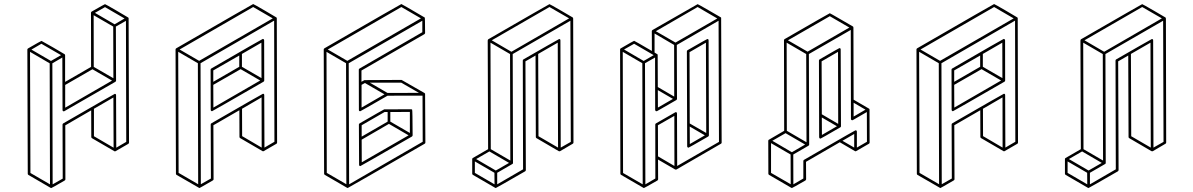

<svg xmlns="http://www.w3.org/2000/svg" viewBox="-20 -854 5899 949"><path d="M233.9 75.2H231.9L231 74.7H230.5L120.6 10.7Q117.2 8.8 117.2 4.9L115.2 -609.4Q115.7 -612.8 118.7 -614.7Q183.1 -651.9 185.1 -651.9Q186.5 -651.9 242.7 -619.4Q298.8 -586.9 298.8 -586.4L299.8 -585.9V-585.4L300.8 -584.5L301.3 -582L301.8 -581.5V-449.2L430.2 -523.4L429.7 -791Q429.7 -794.4 432.6 -796.4Q497.1 -833.5 499 -833.5Q501 -833.5 557.1 -800.8L613.3 -767.6L614.3 -767.1V-766.6L615.7 -764.6L617.7 -148.9Q617.2 -145 614.3 -143.1L549.8 -106Q546.4 -106 545.7 -106.2Q544.9 -106.4 544.9 -106.9L434.6 -170.9Q431.2 -172.9 431.2 -176.8L430.7 -308.6L302.7 -234.4L303.2 32.7Q303.2 36.1 299.8 38.1Q236.3 75.2 233.9 75.2ZM546.4 -733.9 595.7 -762.7 499 -818.8 449.2 -790.5ZM540.5 -467.3 539.6 -722.7 442.9 -778.8 443.4 -523.4ZM302.2 -321.8 533.7 -455.6 437 -511.7 302.2 -434.1ZM227.1 57.1 225.6 -541 128.4 -597.7 130.4 1ZM231.9 -552.7 281.7 -581.5 184.6 -637.7 135.3 -608.9ZM541.5 -124 540.5 -372.1 444.3 -316.4V-180.7ZM240.2 57.1 290 28.8 289.1 -238.3Q289.6 -242.2 292.5 -244.1Q545.4 -390.1 547.4 -390.1Q553.7 -390.1 553.7 -383.3L554.7 -124L604 -152.8L602.5 -751L552.7 -722.7L553.7 -455.1Q553.2 -451.7 550.3 -449.7Q297.9 -304.2 297.1 -304Q296.4 -303.7 295.9 -303.7Q289.1 -303.7 289.1 -310.5L288.1 -569.8L238.8 -541Z M1027.8 -304.2Q1026.4 -304.2 1024.9 -305.2Q1021.5 -307.1 1021.5 -311L1021 -509.8Q1021 -513.2 1023.9 -515.1Q1276.4 -661.6 1278.8 -661.6Q1284.7 -661.6 1285.6 -654.8L1286.1 -455.6Q1285.6 -452.1 1282.7 -450.2Q1029.8 -304.2 1027.8 -304.2ZM1034.2 -449.7 1162.6 -523.9V-579.6L1034.2 -505.9ZM1034.7 -322.3 1266.1 -456.1 1169.4 -512.2 1034.2 -434.6ZM1272.5 -467.8 1272 -643.1 1175.8 -587.4V-523.9ZM966.3 75.2 963.9 74.7Q963.9 74.2 963.4 74.2L852.5 10.3Q849.6 8.3 849.6 4.4L847.7 -609.9Q848.1 -613.3 851.1 -615.2Q1229.5 -834 1231.4 -834Q1233.4 -834 1289.6 -801.3L1345.7 -768.1L1346.7 -767.6L1348.1 -764.2L1349.6 -149.4Q1349.6 -145.5 1346.7 -143.6L1282.2 -106.4H1278.8L1167 -171.4Q1163.6 -173.3 1163.6 -177.2L1163.1 -309.1L1034.7 -234.9L1035.6 32.2Q1035.6 35.6 1032.2 37.6Q967.8 75.2 966.3 75.2ZM959.5 56.6 958 -541.5 860.8 -598.1 862.8 0.5ZM964.4 -553.2 1328.1 -763.2 1231.4 -819.3 867.7 -609.4ZM1273.4 -124.5 1272.9 -372.6 1176.3 -316.4 1176.8 -181.2ZM972.7 56.6 1022.5 28.3 1021.5 -238.8Q1021.5 -242.7 1024.9 -244.6Q1277.8 -390.6 1279.8 -390.6Q1286.1 -390.6 1286.1 -383.8L1287.1 -124.5L1336.4 -153.3L1335 -752L971.2 -541.5Z M1698.7 75.2Q1697.8 75.2 1697.3 74.7H1696.3L1585.4 10.3Q1582 8.3 1582 4.4L1580.1 -609.9Q1580.6 -613.3 1583.5 -615.2Q1961.9 -834 1963.9 -834Q1965.8 -834 2077.1 -768.6Q2079.1 -767.6 2079.8 -766.8Q2080.6 -766.1 2081.1 -690.9Q2080.6 -687 2077.6 -685.1L1766.6 -505.4V-449.7L1781.2 -458Q1783.7 -458.5 1964.8 -459Q1967.8 -458 2078.6 -394Q2078.6 -393.6 2079.1 -393.6V-393.1Q2080.6 -392.1 2081.1 -390.9Q2081.5 -389.6 2082.5 -149.4Q2082.5 -145.5 2079.1 -143.6Q1700.7 75.2 1698.7 75.2ZM1895.5 -394.5 2050.8 -395 1963.4 -445.3H1808.1ZM1767.1 -322.3 1880.4 -387.7 1783.7 -443.8 1767.1 -434.6ZM1691.9 56.6 1690.4 -541.5 1593.8 -597.7 1595.2 0.5ZM1696.8 -553.2 2060.5 -763.2 1963.9 -819.3 1600.1 -609.4ZM1705.6 57.1 2069.3 -153.3 2068.4 -381.3 1895.5 -380.9Q1762.2 -304.2 1760.7 -304.2Q1753.9 -304.2 1753.9 -310.5L1753.4 -509.3Q1753.4 -513.2 1756.8 -515.1L2067.4 -694.8V-751.5L1703.6 -541.5ZM1761.2 -33.2Q1754.9 -33.2 1754.9 -40L1753.9 -238.8Q1754.4 -242.2 1757.3 -244.1Q1877.4 -313.5 1878.9 -313.5L2012.2 -314Q2015.1 -314 2017.1 -312Q2019 -310.1 2019.5 -185.1Q2019 -181.2 2016.1 -179.2Q1763.2 -33.2 1761.2 -33.2ZM1767.6 -178.7 1896 -252.9V-300.3H1880.9L1767.6 -234.9ZM1768.1 -51.8 1999.5 -185.1 1902.3 -241.7 1767.6 -163.6ZM2005.9 -196.8V-300.8L1909.2 -300.3V-252.9Z M2430.7 75.2 2428.2 74.7 2317.4 10.3Q2314 8.3 2314 4.4V-68.4Q2314.5 -71.8 2317.4 -73.2L2392.6 -116.7L2390.6 -654.8H2391.1V-655.3Q2391.1 -658.7 2394 -660.2Q2694.3 -833.5 2695.8 -833.5Q2697.8 -833.5 2753.9 -801Q2810.1 -768.6 2810.1 -768.1L2811 -767.6V-767.1Q2811.5 -767.1 2811.5 -766.8Q2811.5 -766.6 2812 -766.1L2812.5 -763.7L2813 -763.2L2814.5 -149.4Q2814.5 -145.5 2811 -143.6L2748.5 -106.9L2746.6 -106.4H2742.7V-106.9H2741.7L2631.3 -171.4Q2628.4 -173.3 2628.4 -176.8L2627 -579.6L2577.1 -550.8L2579.1 -13.2Q2578.6 -9.3 2575.7 -7.3Q2432.6 75.2 2430.7 75.2ZM2507.8 -598.1 2793 -763.2 2695.8 -819.3 2410.6 -654.8ZM2502.4 -60.5 2501 -586.9 2404.3 -643.1 2405.8 -116.7ZM2424.3 57.1 2423.8 0 2327.1 -56.2V0.5ZM2430.7 -11.2 2496.1 -48.8 2398.9 -105.5 2333.5 -67.9ZM2738.3 -124.5 2736.8 -643.1 2640.1 -587.4 2641.6 -180.7ZM2437.5 57.1 2565.4 -17.1 2564 -554.7Q2564 -558.6 2567.4 -560.5L2685.5 -628.4Q2742.2 -661.1 2743.7 -661.1Q2750 -661.1 2750 -654.3L2751.5 -124.5L2801.3 -152.8L2799.3 -751.5L2514.2 -586.9L2515.6 -48.3Q2515.6 -44.9 2512.7 -43.5L2437.5 0Z M3382.8 -124Q3381.3 -124 3379.9 -125Q3376.5 -127 3376.5 -130.4L3375 -600.1Q3375 -603.5 3378.4 -606Q3474.1 -661.1 3476.1 -661.1Q3482.4 -661.1 3482.4 -654.3L3483.9 -184.6Q3483.4 -181.2 3480.5 -179.2Q3384.8 -124 3382.8 -124ZM3389.6 -142.1 3463.9 -185.1 3389.2 -228.5ZM3470.7 -196.8 3469.2 -643.1 3388.2 -596.2 3389.2 -243.7ZM3163.1 75.2H3161.6L3049.8 10.3Q3046.4 8.3 3046.4 4.4L3044.9 -609.9Q3044.9 -613.3 3047.9 -614.7Q3112.3 -652.3 3114.3 -652.3Q3116.2 -652.3 3202.1 -602.1L3201.7 -700.2Q3202.1 -703.6 3205.1 -705.6Q3426.8 -833.5 3428.2 -833.5Q3430.2 -833.5 3486.3 -801Q3542.5 -768.6 3542.7 -768.3Q3543 -768.1 3543.5 -767.6Q3543.9 -767.1 3543.9 -766.8Q3543.9 -766.6 3544.4 -766.1Q3544.9 -762.7 3546.9 -148.9Q3546.9 -145.5 3543.5 -143.6L3322.3 -15.6Q3318.8 -15.6 3317.4 -16.1L3232.4 -65.4L3232.9 32.2Q3232.4 36.1 3229.5 38.1Q3165 75.2 3163.1 75.2ZM3318.8 -643.6 3525.4 -762.7 3428.2 -819.3 3221.7 -699.7ZM3312.5 -376.5 3312 -631.8 3215.3 -688.5V-594.2Q3229 -586.4 3229.2 -585.9Q3229.5 -585.4 3229.7 -585.2Q3230 -585 3230 -584.7Q3230 -584.5 3230.2 -584.2Q3230.5 -584 3230.5 -583.7Q3230.5 -583.5 3230.7 -583.3Q3231 -583 3231.4 -423.8ZM3231.9 -322.3 3306.2 -365.2 3231.4 -408.7ZM3156.7 57.1 3154.8 -541.5 3058.1 -597.7 3059.6 1ZM3161.6 -552.7 3210.9 -581.5 3114.3 -637.7 3064.5 -609.4ZM3313.5 -33.7 3313 -281.2 3231.9 -234.9 3232.4 -81.1ZM3169.9 57.1 3219.2 28.3 3218.8 -238.3Q3218.8 -242.2 3222.2 -244.1Q3317.9 -299.8 3319.3 -299.8Q3326.2 -299.8 3326.2 -293L3327.1 -33.7L3533.7 -152.8L3531.7 -751.5L3325.2 -631.8L3326.2 -364.7Q3325.7 -361.3 3322.8 -359.4Q3228.5 -304.7 3226.6 -304.2Q3223.1 -304.2 3221.7 -304.7Q3218.8 -307.1 3218.3 -310.5L3217.8 -569.8L3168 -541.5Q3168.5 -242.2 3169.9 57.1Z M4035.6 -168.9Q4029.8 -168.9 4028.8 -175.8Q4028.8 -365.2 4027.8 -554.7Q4027.8 -558.6 4031.2 -560.5Q4127 -616.2 4128.9 -616.2Q4135.3 -616.2 4135.3 -609.4L4136.7 -229.5Q4136.2 -226.1 4133.3 -224.6Q4037.6 -168.9 4035.6 -168.9ZM4042.5 -187 4116.7 -230 4042 -273.4ZM4123 -241.7 4122.1 -597.7 4041 -550.8 4042 -289.1ZM3894.5 75.2Q3894 75.2 3893.1 75Q3892.1 74.7 3892.1 74.2H3891.1L3781.2 10.3Q3777.8 8.3 3777.8 4.4L3777.3 -158.7Q3777.8 -161.1 3778.8 -162.4Q3779.8 -163.6 3856 -207.5L3855 -655.3Q3855 -658.7 3857.9 -660.6Q4079.6 -788.6 4081.5 -788.6Q4083 -788.6 4139.2 -755.9Q4195.3 -723.1 4195.8 -723.1V-722.7H4196.3L4196.8 -721.7Q4196.8 -721.2 4197.3 -721.2L4197.8 -718.8L4198.2 -718.3L4199.2 -361.3L4275.4 -316.9H4275.9L4276.4 -315.9L4277.3 -314.9V-314.5L4277.8 -312.5L4278.3 -149.4Q4278.3 -145.5 4274.9 -143.6L4210.4 -106.4H4207V-106.9H4206.1L4130.9 -150.9L3963.9 -54.2L3964.4 32.2Q3963.9 35.6 3960.9 38.1Q3896.5 75.2 3894.5 75.2ZM4199.2 -277.8 4257.8 -312 4199.2 -346.2ZM3971.7 -598.6 4178.2 -717.8 4081.5 -773.9 3874.5 -654.8ZM3966.3 -150.9 3964.8 -586.9 3868.2 -643.1 3869.1 -207.5ZM3888.2 56.6 3887.7 -90.3 3791 -146.5V0.5ZM3894 -101.6 3959.5 -139.6 3862.8 -195.8 3797.4 -158.2ZM4202.1 -124.5V-191.9L4144 -158.2ZM3901.4 57.1 3950.7 28.3V-58.1Q3950.7 -62 3954.1 -64L4166.5 -186.5Q4207 -210 4208.5 -210Q4215.3 -210 4215.3 -203.1V-124.5L4265.1 -153.3L4264.6 -300.3L4194.3 -259.8H4192.9Q4186 -259.8 4186 -266.6Q4186 -486.3 4185.1 -706.1L3978 -586.9L3979.5 -138.7Q3979 -135.7 3976.1 -133.8L3900.9 -90.3Z M4689.9 -304.2Q4688.5 -304.2 4687 -305.2Q4683.6 -307.1 4683.6 -311L4683.1 -509.8Q4683.1 -513.2 4686 -515.1Q4938.5 -661.6 4940.9 -661.6Q4946.8 -661.6 4947.8 -654.8L4948.2 -455.6Q4947.8 -452.1 4944.8 -450.2Q4691.9 -304.2 4689.9 -304.2ZM4696.3 -449.7 4824.7 -523.9V-579.6L4696.3 -505.9ZM4696.8 -322.3 4928.2 -456.1 4831.5 -512.2 4696.3 -434.6ZM4934.6 -467.8 4934.1 -643.1 4837.9 -587.4V-523.9ZM4628.4 75.2 4626 74.7Q4626 74.2 4625.5 74.2L4514.6 10.3Q4511.7 8.3 4511.7 4.4L4509.8 -609.9Q4510.3 -613.3 4513.2 -615.2Q4891.6 -834 4893.6 -834Q4895.5 -834 4951.7 -801.3L5007.8 -768.1L5008.8 -767.6L5010.3 -764.2L5011.7 -149.4Q5011.7 -145.5 5008.8 -143.6L4944.3 -106.4H4940.9L4829.1 -171.4Q4825.7 -173.3 4825.7 -177.2L4825.2 -309.1L4696.8 -234.9L4697.8 32.2Q4697.8 35.6 4694.3 37.6Q4629.9 75.2 4628.4 75.2ZM4621.6 56.6 4620.1 -541.5 4522.9 -598.1 4524.9 0.5ZM4626.5 -553.2 4990.2 -763.2 4893.6 -819.3 4529.8 -609.4ZM4935.5 -124.5 4935.1 -372.6 4838.4 -316.4 4838.9 -181.2ZM4634.8 56.6 4684.6 28.3 4683.6 -238.8Q4683.6 -242.7 4687 -244.6Q4939.9 -390.6 4941.9 -390.6Q4948.2 -390.6 4948.2 -383.8L4949.2 -124.5L4998.5 -153.3L4997.1 -752L4633.3 -541.5Z M5360.4 75.2 5357.9 74.7 5247.1 10.3Q5243.7 8.3 5243.7 4.4V-68.4Q5244.1 -71.8 5247.1 -73.2L5322.3 -116.7L5320.3 -654.8H5320.8V-655.3Q5320.8 -658.7 5323.7 -660.2Q5624 -833.5 5625.5 -833.5Q5627.4 -833.5 5683.6 -801Q5739.7 -768.6 5739.7 -768.1L5740.7 -767.6V-767.1Q5741.2 -767.1 5741.2 -766.8Q5741.2 -766.6 5741.7 -766.1L5742.2 -763.7L5742.7 -763.2L5744.1 -149.4Q5744.1 -145.5 5740.7 -143.6L5678.2 -106.9L5676.3 -106.4H5672.4V-106.9H5671.4L5561 -171.4Q5558.1 -173.3 5558.1 -176.8L5556.6 -579.6L5506.8 -550.8L5508.8 -13.2Q5508.3 -9.3 5505.4 -7.3Q5362.3 75.2 5360.4 75.2ZM5437.5 -598.1 5722.7 -763.2 5625.5 -819.3 5340.3 -654.8ZM5432.1 -60.5 5430.7 -586.9 5334 -643.1 5335.4 -116.7ZM5354 57.1 5353.5 0 5256.8 -56.2V0.5ZM5360.4 -11.2 5425.8 -48.8 5328.6 -105.5 5263.2 -67.9ZM5668 -124.5 5666.5 -643.1 5569.8 -587.4 5571.3 -180.7ZM5367.2 57.1 5495.1 -17.1 5493.7 -554.7Q5493.7 -558.6 5497.1 -560.5L5615.2 -628.4Q5671.9 -661.1 5673.3 -661.1Q5679.7 -661.1 5679.7 -654.3L5681.2 -124.5L5731 -152.8L5729 -751.5L5443.8 -586.9L5445.3 -48.3Q5445.3 -44.9 5442.4 -43.5L5367.2 0Z"/></svg>

Font: 3D Isometric
Style: Regular
Weight: 400
Designer: GGBotNet
Version: 1.10